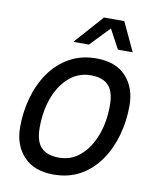

<svg xmlns="http://www.w3.org/2000/svg" viewBox="-84 -796 713 873"><g transform="rotate(10 273.0 -359.5)"><path d="M222 12Q132 12 84 -40Q36 -92 36 -174Q36 -245 54.5 -311Q73 -377 109.5 -429Q146 -481 200 -511.5Q254 -542 324 -542Q414 -542 461.5 -490.5Q509 -439 509 -356Q509 -285 490.5 -219Q472 -153 436 -101Q400 -49 346.5 -18.5Q293 12 222 12ZM234 -68Q290 -68 332 -104.5Q374 -141 397.5 -203Q421 -265 421 -342Q421 -405 394.5 -433.5Q368 -462 312 -462Q256 -462 213.5 -425.5Q171 -389 147.5 -327Q124 -265 124 -188Q124 -124 151.5 -96Q179 -68 234 -68ZM207 -598 325 -731H419L481 -598H413L359 -698H375L279 -598Z"/></g></svg>

Font: Geist
Style: Italic
Weight: 400
Italic angle: -12°
Designer: Basement.studio, Andrés Briganti, Mateo Zaragoza
Foundry: Basement.studio, Vercel, Andrés Briganti, Guido Ferreyra, Mateo Zaragoza
Version: Version 1.500